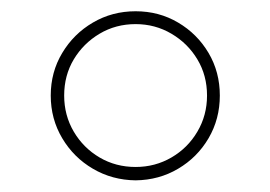

<svg xmlns="http://www.w3.org/2000/svg" viewBox="-20 -757 473 336"><path d="M217.3 -441.4Q176.3 -441.9 142.6 -461.7Q108.9 -481.4 88.9 -515.1Q68.8 -548.8 68.8 -589.8Q68.8 -630.9 88.9 -664.3Q108.9 -697.8 142.6 -717.5Q176.3 -737.3 217.3 -737.3Q258.3 -737.3 291.7 -717.5Q325.2 -697.8 345 -664.3Q364.7 -630.9 364.7 -589.8Q364.7 -548.8 345 -515.1Q325.2 -481.4 291.7 -461.7Q258.3 -441.9 217.3 -441.4ZM217.3 -464.8Q251.5 -464.8 280 -481.4Q308.6 -498 325.4 -526.6Q342.3 -555.2 342.3 -589.8Q342.3 -625 325.4 -653.1Q308.6 -681.2 280 -698Q251.5 -714.8 217.3 -714.8Q182.6 -714.8 154.3 -698Q126 -681.2 109.1 -653.1Q92.3 -625 92.3 -589.8Q92.3 -555.2 109.1 -526.6Q126 -498 154.3 -481.4Q182.6 -464.8 217.3 -464.8Z"/></svg>

Font: Inter 20pt Thin
Style: Regular
Weight: 250
Version: Version 4.001;git-66647c0bb